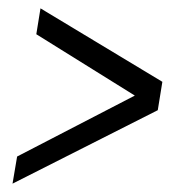

<svg xmlns="http://www.w3.org/2000/svg" viewBox="-20 -526 440 460"><path d="M358 -262 10 -86 21 -151 303 -297 67 -444 77 -506 369 -330Z"/></svg>

Font: Georama SemiCondensed
Style: Italic
Weight: 400
Width: 4
Italic angle: -9°
Designer: Jean-Baptiste Levee
Foundry: Production Type
Version: Version 1.000